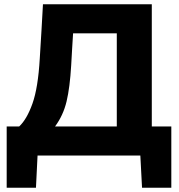

<svg xmlns="http://www.w3.org/2000/svg" viewBox="-20 -733 846 905"><path d="M11.5 152V-137H70.5Q106.5 -170.5 133 -244.8Q159.5 -319 167.5 -457.5Q171.5 -524.5 175.5 -589Q179.5 -653.5 182.5 -713H695.5V-137H787.5V152H649.5L641.5 0H157L149.5 152ZM315.5 -424.5Q309.5 -321 293.8 -255Q278 -189 239.5 -137H530.5V-576H324.5Q322 -538 319.8 -500.2Q317.5 -462.5 315.5 -424.5Z"/></svg>

Font: Commissioner
Style: Bold
Weight: 700
Designer: Kostas Bartsokas
Foundry: Kostas Bartsokas
Version: Version 1.000; ttfautohint (v1.8.3)